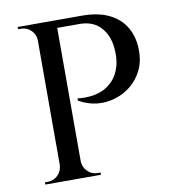

<svg xmlns="http://www.w3.org/2000/svg" viewBox="-79 -770 762 840"><g transform="rotate(-10 301.5 -350.0)"><path d="M212 -700H340Q412 -700 460.5 -676.5Q509 -653 534.5 -609.5Q560 -566 560 -507Q561 -460 542.5 -421.5Q524 -383 493 -357Q462 -331 422.5 -318.5Q383 -306 341 -310Q299 -314 259 -337V-347Q259 -347 274.5 -345.5Q290 -344 314.5 -346Q339 -348 365.5 -358Q392 -368 415.5 -392Q439 -416 451 -457Q454 -469 456 -485.5Q458 -502 457 -517Q456 -584 421.5 -625Q387 -666 324 -666H222Q222 -666 219.5 -674.5Q217 -683 214.5 -691.5Q212 -700 212 -700ZM225 -700V0H132V-700ZM135 -73V0H55V-10Q55 -10 61.5 -10Q68 -10 68 -10Q94 -10 112.5 -28.5Q131 -47 132 -73ZM135 -627H132Q132 -653 113 -671.5Q94 -690 68 -690Q68 -690 62 -690Q56 -690 56 -690L55 -700H135ZM222 -73H225Q226 -47 244.5 -28.5Q263 -10 289 -10Q290 -10 296 -10Q302 -10 302 -10V0H222Z"/></g></svg>

Font: Cinzel Medium
Style: Regular
Weight: 500
Designer: Natanael Gama
Version: Version 2.000